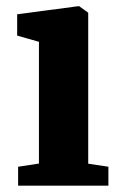

<svg xmlns="http://www.w3.org/2000/svg" viewBox="-20 -584 383 604"><path d="M37 0V-59.5L102.5 -69.5V-452.5L34 -472V-539L225.5 -564.5H229L257.5 -544V-69L321 -59.5V0Z"/></svg>

Font: Merriweather 28pt ExtraBold
Style: Regular
Weight: 800
Version: Version 2.100